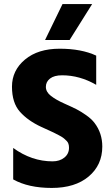

<svg xmlns="http://www.w3.org/2000/svg" viewBox="-20 -918 554 946"><path d="M323 -721H202L288 -898H434ZM484 -196Q484 -105 417 -48.5Q350 8 235 8Q120 8 45 -34V-189Q136 -123 239 -123Q274 -123 297 -141.5Q320 -160 320 -190Q320 -212 309 -223Q298 -234 290.5 -239.5Q283 -245 268.5 -252.5Q254 -260 244 -265Q213 -280 183 -293Q118 -323 78.5 -367Q39 -411 39 -491Q39 -571 103 -624.5Q167 -678 274 -678Q381 -678 454 -644V-500Q373 -547 286 -547Q247 -547 226.5 -531Q206 -515 206 -490Q206 -465 231 -445.5Q256 -426 296.5 -408Q337 -390 357.5 -379.5Q378 -369 404.5 -350.5Q431 -332 446 -312Q484 -262 484 -196Z"/></svg>

Font: Hind Jalandhar
Style: Bold
Weight: 700
Designer: Namrata Goyal
Foundry: Indian Type Foundry
Version: Version 0.702;PS 1.0;hotconv 1.0.81;makeotf.lib2.5.63406